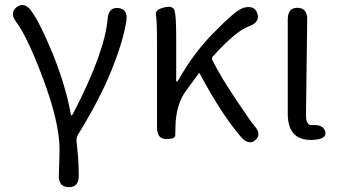

<svg xmlns="http://www.w3.org/2000/svg" viewBox="-20 -572 1394 790"><path d="M263 198Q221 198 222 150L224 91Q225 67 225 43Q225 -67 157 -249Q92 -422 47 -481Q18 -519 49 -543Q80 -566 109 -527Q145 -477 196 -353Q250 -220 271 -104Q272 -97 274.5 -97Q277 -97 282 -107Q411 -356 423 -495Q427 -543 467 -539Q507 -534 500 -486Q487 -403 439.5 -284.5Q392 -166 301 -18Q293 -4 295 12Q304 84 304 151Q304 199 263 198Z M1031 4Q1004 28 972 -8Q891 -102 802 -269Q800 -273 797 -269L745 -198Q704 -142 702 -52Q701 -28 701 -14Q701 0 664 0Q626 0 626 -48V-395Q626 -488 621.5 -510Q617 -532 654 -541Q692 -551 698.5 -528Q705 -505 705 -415V-241Q705 -236 707.5 -236Q710 -236 716 -246Q778 -356 862 -440Q952 -532 982 -540Q1028 -552 1039 -516Q1050 -480 1005 -464Q952 -446 856 -340Q850 -333 854 -324Q891 -251 952 -161Q1015 -67 1026 -55Q1058 -20 1031 4Z M1164 -104V-492Q1164 -540 1204 -540Q1245 -539 1244 -491L1239 -98Q1239 -55 1264 -57Q1308 -61 1318 -32Q1327 -2 1276 3Q1164 13 1164 -104Z"/></svg>

Font: Resource Han Rounded KR Normal
Style: Regular
Weight: 350
Designer: Cyano Hao (round all glyphs); Ryoko NISHIZUKA 西塚涼子 (kana, bopomofo & ideographs); Paul D. Hunt (Latin, Greek & Cyrillic)
Foundry: Cyano Hao
Version: 0.990